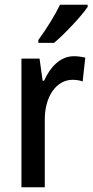

<svg xmlns="http://www.w3.org/2000/svg" viewBox="-20 -786 391 806"><path d="M348 -757V-766H232C210 -721 176 -666 141 -618V-606H207C251 -643 321 -717 348 -757ZM290 -550C233 -550 191 -505 165 -447H159L146 -540H70V0H168V-281C167 -382 217 -451 285 -451C298 -451 315 -449 327 -444L338 -544C322 -548 305 -550 290 -550Z"/></svg>

Font: Noto Sans Gurmukhi UI Condensed Medium
Style: Regular
Weight: 500
Width: 3
Designer: Jelle Bosma - Monotype Design Team
Foundry: Monotype Imaging Inc.
Version: Version 2.004